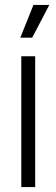

<svg xmlns="http://www.w3.org/2000/svg" viewBox="-20 -755 228 775"><path d="M66 0V-528H122V0ZM110 -603H62L115 -735H179Z"/></svg>

Font: Bricolage Grotesque 24pt Condensed ExtraLight
Style: Regular
Weight: 250
Width: 3
Designer: Mathieu Triay
Foundry: Atelier Triay
Version: Version 1.001;gftools[0.9.33.dev8+g029e19f]